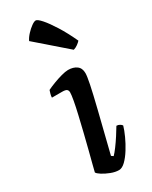

<svg xmlns="http://www.w3.org/2000/svg" viewBox="-199 -809 679 855"><g transform="rotate(-30 140.0 -381.5)"><path d="M141 0Q122 0 100 -8.5Q78 -17 61.5 -27.5Q45 -38 42 -45Q44 -54 51 -81Q58 -108 67.5 -145Q77 -182 87 -223Q97 -264 106 -302.5Q115 -341 120 -369Q125 -397 125 -409Q125 -419 119 -424Q113 -429 96 -429H43Q43 -438 46 -448Q49 -458 51 -464Q65 -471 87 -479.5Q109 -488 131 -494Q153 -500 166 -500Q193 -500 210 -487.5Q227 -475 227 -449Q227 -434 219 -394.5Q211 -355 192 -278Q173 -201 141 -73L151 -66Q161 -76 175.5 -95.5Q190 -115 204.5 -137.5Q219 -160 229 -177Q238 -177 245.5 -172.5Q253 -168 256 -163Q250 -142 237.5 -114.5Q225 -87 208.5 -60.5Q192 -34 174.5 -17Q157 0 141 0ZM234 -565 81 -698Q88 -713 102 -728Q116 -743 130 -753Q144 -763 152 -763Q161 -763 180 -741.5Q199 -720 223.5 -681Q248 -642 272 -590Q266 -583 255.5 -575.5Q245 -568 234 -565Z"/></g></svg>

Font: Texturina 72pt 72pt SemiBold
Style: Italic
Weight: 600
Italic angle: -11°
Designer: Guillermo Torres Carreño
Foundry: Omnibus-Type
Version: Version 1.002; ttfautohint (v1.8.3)